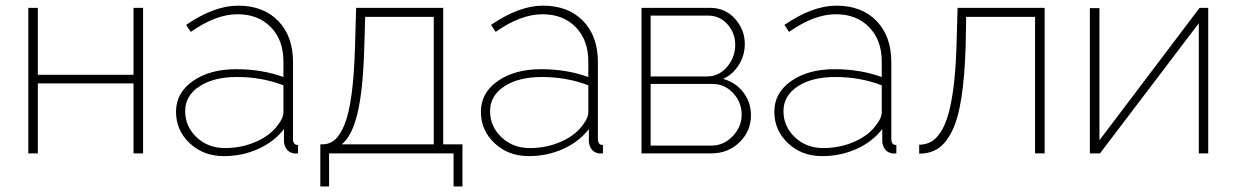

<svg xmlns="http://www.w3.org/2000/svg" viewBox="-20 -548 4418 686"><path d="M81.1 0V-520H115.2V-280.8H457V-520H491.2V0H457V-250H115.2V0Z M608.9 -148.9Q608.9 -216.3 669.2 -258.5Q729.5 -300.8 824.7 -300.8Q914.6 -300.8 992.7 -272.9V-328.1Q992.7 -404.8 947.8 -450.9Q902.8 -497.1 828.6 -497.1Q751 -497.1 661.6 -434.1L645 -459Q745.1 -527.8 830.6 -527.8Q920.9 -527.8 973.9 -473.4Q1026.9 -418.9 1026.9 -326.2V-51.8Q1026.9 -29.8 1044.9 -29.8V0Q1030.8 1.5 1025.9 -1Q1012.2 -3.9 1003.9 -15.4Q995.6 -26.9 994.6 -42V-86.9Q959 -41 902.1 -15.6Q845.2 9.8 779.8 9.8Q707 9.8 658 -36.1Q608.9 -82 608.9 -148.9ZM974.6 -104Q992.7 -126.5 992.7 -147.9V-243.2Q915.5 -272.9 826.7 -272.9Q743.7 -272.9 692.6 -239.5Q641.6 -206.1 641.6 -150.9Q641.6 -96.2 682.4 -57.6Q723.1 -19 783.7 -19Q844.7 -19 896.7 -42.5Q948.7 -65.9 974.6 -104Z M1124.5 118.2V-32.2H1131.3Q1156.7 -32.2 1175.8 -48.1Q1194.8 -64 1210.7 -102.3Q1226.6 -140.6 1236.1 -210.9Q1245.6 -281.2 1248.5 -383.8L1252.4 -520H1563.5V-32.2H1632.3V118.2H1600.6V0H1155.8V118.2ZM1200.7 -32.2H1529.8V-487.8H1284.7L1281.7 -382.8Q1277.3 -226.1 1257.3 -143.3Q1237.3 -60.5 1200.7 -32.2Z M1698.2 -148.9Q1698.2 -216.3 1758.5 -258.5Q1818.8 -300.8 1914.1 -300.8Q2003.9 -300.8 2082 -272.9V-328.1Q2082 -404.8 2037.1 -450.9Q1992.2 -497.1 1918 -497.1Q1840.3 -497.1 1751 -434.1L1734.4 -459Q1834.5 -527.8 1919.9 -527.8Q2010.3 -527.8 2063.2 -473.4Q2116.2 -418.9 2116.2 -326.2V-51.8Q2116.2 -29.8 2134.3 -29.8V0Q2120.1 1.5 2115.2 -1Q2101.6 -3.9 2093.3 -15.4Q2085 -26.9 2084 -42V-86.9Q2048.3 -41 1991.5 -15.6Q1934.6 9.8 1869.1 9.8Q1796.4 9.8 1747.3 -36.1Q1698.2 -82 1698.2 -148.9ZM2064 -104Q2082 -126.5 2082 -147.9V-243.2Q2004.9 -272.9 1916 -272.9Q1833 -272.9 1782 -239.5Q1731 -206.1 1731 -150.9Q1731 -96.2 1771.7 -57.6Q1812.5 -19 1873 -19Q1934.1 -19 1986.1 -42.5Q2038.1 -65.9 2064 -104Z M2272 0V-520H2516.1Q2571.8 -520 2606.4 -480.7Q2641.1 -441.4 2641.1 -391.1Q2641.1 -350.6 2620.1 -316.7Q2599.1 -282.7 2564 -266.1Q2608.9 -253.4 2636 -217.8Q2663.1 -182.1 2663.1 -136.2Q2663.1 -79.1 2622.1 -39.6Q2581.1 0 2522 0ZM2304.7 -274.9H2505.9Q2548.8 -274.9 2577.9 -309.3Q2606.9 -343.8 2606.9 -387.2Q2606.9 -430.2 2579.3 -461.2Q2551.8 -492.2 2509.8 -492.2H2304.7ZM2304.7 -27.8H2522Q2565.9 -27.8 2597.9 -61.5Q2629.9 -95.2 2629.9 -138.2Q2629.9 -182.6 2599.6 -215.3Q2569.3 -248 2525.9 -248H2304.7Z M2746.6 -148.9Q2746.6 -216.3 2806.9 -258.5Q2867.2 -300.8 2962.4 -300.8Q3052.2 -300.8 3130.4 -272.9V-328.1Q3130.4 -404.8 3085.4 -450.9Q3040.5 -497.1 2966.3 -497.1Q2888.7 -497.1 2799.3 -434.1L2782.7 -459Q2882.8 -527.8 2968.3 -527.8Q3058.6 -527.8 3111.6 -473.4Q3164.6 -418.9 3164.6 -326.2V-51.8Q3164.6 -29.8 3182.6 -29.8V0Q3168.5 1.5 3163.6 -1Q3149.9 -3.9 3141.6 -15.4Q3133.3 -26.9 3132.3 -42V-86.9Q3096.7 -41 3039.8 -15.6Q2982.9 9.8 2917.5 9.8Q2844.7 9.8 2795.7 -36.1Q2746.6 -82 2746.6 -148.9ZM3112.3 -104Q3130.4 -126.5 3130.4 -147.9V-243.2Q3053.2 -272.9 2964.4 -272.9Q2881.3 -272.9 2830.3 -239.5Q2779.3 -206.1 2779.3 -150.9Q2779.3 -96.2 2820.1 -57.6Q2860.8 -19 2921.4 -19Q2982.4 -19 3034.4 -42.5Q3086.4 -65.9 3112.3 -104Z M3264.2 1V-30.8Q3287.1 -31.2 3305.4 -40.8Q3323.7 -50.3 3340.1 -74.7Q3356.4 -99.1 3367.9 -138.4Q3379.4 -177.7 3387.2 -239.5Q3395 -301.3 3397.5 -383.8L3401.4 -520H3712.4V0H3678.2V-487.8H3432.1L3430.2 -382.8Q3426.8 -272.5 3414.8 -197Q3402.8 -121.6 3381.1 -78.6Q3359.4 -35.6 3331.3 -17.3Q3303.2 1 3264.2 1Z M3874 0V-519H3908.2V-46.9L4266.1 -520H4296.9V0H4263.2V-464.8L3910.2 0Z"/></svg>

Font: Rawline ExtraLight
Style: Regular
Weight: 275
Designer: Matt McInerney, Pablo Impallari, Rodrigo Fuenzalida
Foundry: Matt McInerney, Pablo Impallari, Rodrigo Fuenzalida
Version: Version 4.020;PS 004.020;hotconv 1.0.88;makeotf.lib2.5.64775